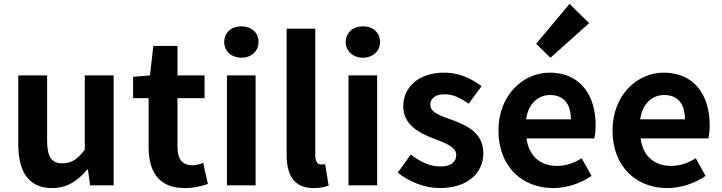

<svg xmlns="http://www.w3.org/2000/svg" viewBox="-20 -944 3677 978"><path d="M245 14C322 14 376 -23 424 -80H428L439 0H559V-560H412V-182C374 -132 344 -112 298 -112C244 -112 220 -142 220 -229V-560H73V-210C73 -70 125 14 245 14Z M921 14C970 14 1009 3 1039 -7L1015 -114C1000 -108 978 -102 960 -102C910 -102 884 -132 884 -196V-444H1022V-560H884V-710H761L744 -560L658 -553V-444H737V-196C737 -70 788 14 921 14Z M1136 0H1282V-560H1136ZM1210 -650C1260 -650 1297 -684 1297 -730C1297 -778 1260 -810 1210 -810C1159 -810 1122 -778 1122 -730C1122 -684 1159 -650 1210 -650Z M1578 14C1612 14 1637 8 1654 1L1636 -108C1626 -106 1622 -106 1616 -106C1602 -106 1586 -117 1586 -150V-798H1440V-157C1440 -53 1476 14 1578 14Z M1755 0H1901V-560H1755ZM1829 -650C1879 -650 1916 -684 1916 -730C1916 -778 1879 -810 1829 -810C1778 -810 1741 -778 1741 -730C1741 -684 1778 -650 1829 -650Z M2219 14C2365 14 2442 -65 2442 -163C2442 -267 2360 -304 2286 -332C2227 -354 2172 -369 2172 -410C2172 -442 2196 -464 2246 -464C2288 -464 2327 -444 2367 -416L2433 -505C2386 -540 2324 -574 2242 -574C2116 -574 2034 -503 2034 -402C2034 -309 2116 -266 2187 -239C2246 -216 2304 -197 2304 -155C2304 -120 2279 -96 2223 -96C2171 -96 2123 -118 2073 -157L2006 -65C2061 -19 2144 14 2219 14Z M2797 14C2867 14 2938 -10 2993 -48L2943 -138C2903 -113 2863 -99 2817 -99C2734 -99 2674 -147 2662 -239H3007C3011 -252 3014 -279 3014 -306C3014 -461 2934 -574 2780 -574C2646 -574 2519 -461 2519 -279C2519 -95 2641 14 2797 14ZM2660 -336C2671 -418 2723 -460 2782 -460C2854 -460 2888 -412 2888 -336ZM2784 -650 2981 -826 2881 -924 2711 -721Z M3378 14C3448 14 3519 -10 3574 -48L3524 -138C3484 -113 3444 -99 3398 -99C3315 -99 3255 -147 3243 -239H3588C3592 -252 3595 -279 3595 -306C3595 -461 3515 -574 3361 -574C3227 -574 3100 -461 3100 -279C3100 -95 3222 14 3378 14ZM3241 -336C3252 -418 3304 -460 3363 -460C3435 -460 3469 -412 3469 -336Z"/></svg>

Font: Source Han Sans SC Bold
Style: Regular
Weight: 700
Designer: Ryoko NISHIZUKA (kana & ideographs); Paul D. Hunt (Latin, Greek & Cyrillic); Wenlong ZHANG (bopomofo); Sandoll Communica
Foundry: Adobe Systems Incorporated
Version: Version 1.001;PS 1.001;hotconv 1.0.78;makeotf.lib2.5.61930